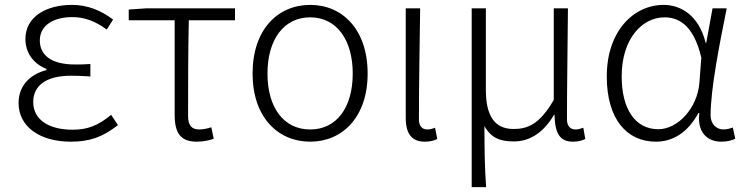

<svg xmlns="http://www.w3.org/2000/svg" viewBox="-20 -567 3050 786"><path d="M270 13C348 13 400 -6 463 -55L435 -97C381 -52 337 -36 277 -36C177 -36 116 -79 116 -149C116 -217 169 -257 271 -257C296 -257 319 -256 350 -254V-305C323 -303 307 -303 287 -303C185 -303 143 -345 143 -401C143 -466 203 -497 276 -497C328 -497 372 -479 417 -446L443 -487C395 -523 340 -547 275 -547C171 -547 84 -500 84 -407C84 -354 114 -307 170 -285V-280C111 -265 56 -223 56 -145C56 -50 141 13 270 13Z M786 13C813 13 839 7 855 1L845 -46C830 -41 812 -37 796 -37C764 -37 750 -54 750 -92C750 -220 750 -350 753 -484H942V-533H581L507 -528V-484H695V-98C695 -22 719 13 786 13Z M1250 13C1382 13 1485 -88 1485 -266C1485 -446 1382 -547 1250 -547C1117 -547 1014 -446 1014 -266C1014 -88 1117 13 1250 13ZM1250 -37C1141 -37 1075 -127 1075 -266C1075 -404 1141 -496 1250 -496C1358 -496 1424 -404 1424 -266C1424 -127 1358 -37 1250 -37Z M1719 13C1742 13 1758 8 1770 2L1761 -44C1748 -39 1739 -37 1729 -37C1709 -37 1695 -50 1695 -78C1695 -225 1698 -379 1700 -533H1641V-85C1641 -19 1666 13 1719 13Z M1911 199H1970C1964 111 1964 66 1963 -51C1992 1 2032 12 2084 12C2147 12 2204 -22 2248 -97H2250C2252 -20 2272 13 2326 13C2348 13 2364 8 2376 2L2368 -44C2354 -39 2346 -37 2336 -37C2316 -37 2301 -50 2301 -78C2301 -225 2304 -379 2305 -533H2247V-158C2187 -54 2136 -39 2082 -39C2002 -39 1969 -97 1969 -199V-533H1911Z M2665 13C2737 13 2797 -27 2839 -104H2843C2833 -26 2875 13 2933 13C2959 13 2977 7 2990 1L2980 -45C2969 -41 2955 -37 2942 -37C2913 -37 2889 -59 2889 -95C2889 -201 2925 -385 2955 -533H2897L2871 -391H2869C2841 -505 2766 -547 2697 -547C2574 -547 2464 -440 2464 -254C2464 -78 2547 13 2665 13ZM2675 -38C2580 -38 2525 -121 2525 -254C2525 -410 2610 -496 2700 -496C2752 -496 2818 -472 2851 -331L2843 -226C2834 -124 2755 -38 2675 -38Z"/></svg>

Font: Noto Sans Japanese Light
Style: Regular
Weight: 300
Designer: Ryoko NISHIZUKA (kana & ideographs); Paul D. Hunt (Latin, Greek & Cyrillic); Wenlong ZHANG (bopomofo); Sandoll Communica
Foundry: Adobe Systems Incorporated
Version: Version 1.000;PS 1;hotconv 1.0.78;makeotf.lib2.5.61930